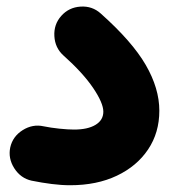

<svg xmlns="http://www.w3.org/2000/svg" viewBox="-20 -480 506 576"><path d="M10.7 -37.6Q18.1 -70.8 48.1 -89.6Q78.1 -108.4 110.8 -101.1Q132.3 -96.7 158.2 -94Q184.1 -91.3 202.1 -91.3Q243.2 -91.3 266.6 -105.5Q290 -119.6 290 -145Q290 -170.9 259.3 -216.3Q228.5 -261.7 170.4 -313.5Q145 -336.4 143.1 -371.6Q141.1 -406.7 163.6 -432.1Q186.5 -458 221.7 -460.2Q256.8 -462.4 282.2 -439.5Q376.5 -355.5 417.2 -285.2Q458 -214.8 458 -147.9Q458 -82 424.3 -31.7Q390.6 18.6 330.6 47.1Q270.5 75.7 190.4 75.7Q164.1 75.7 135.3 72Q106.4 68.4 74.7 62Q42 54.7 22.9 24.9Q3.9 -4.9 10.7 -37.6Z"/></svg>

Font: Mikhak-FD Black
Style: Regular
Weight: 900
Designer: Amin Abedi
Version: Version 3.2